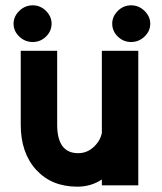

<svg xmlns="http://www.w3.org/2000/svg" viewBox="-20 -697 608 722"><path d="M31 -608Q31 -635 52.5 -656Q74 -677 103 -677Q132 -677 153 -656Q174 -635 174 -608Q174 -580 153 -559.5Q132 -539 103 -539Q74 -539 52.5 -559.5Q31 -580 31 -608ZM402 -608Q402 -635 423 -656Q444 -677 473 -677Q502 -677 523.5 -656Q545 -635 545 -608Q545 -580 523.5 -559.5Q502 -539 473 -539Q444 -539 423 -559.5Q402 -580 402 -608ZM363 0V-22Q322 5 271 5Q174 5 116 -58.5Q58 -122 58 -228V-506H195V-228Q195 -121 274 -121Q307 -121 332 -144Q357 -167 363 -197V-506H500V0Z"/></svg>

Font: LilGrotesk Bold
Style: Regular
Weight: 700
Designer: BSozoo
Foundry: BSozoo
Version: Version 1.001;PS 001.001;hotconv 1.0.70;makeotf.lib2.5.58329